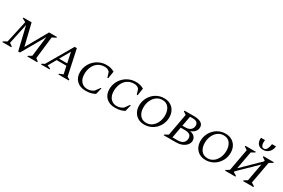

<svg xmlns="http://www.w3.org/2000/svg" viewBox="116 -2099 4999 3388"><g transform="rotate(30 2615.0 -405.0)"><path d="M10 0 13 -16 85 -56 185 -506 114 -544 117 -560H284L391 -119L640 -560H803L799 -544L724 -506L671 -56L723 -16L720 0H520L523 -16L590 -56L640 -464L372 4H336L223 -471L135 -57L195 -16L192 0Z M798 0 801 -16 855 -44 1158 -565H1203L1314 -47L1367 -16L1364 0H1152L1155 -16L1232 -47L1199 -204H1000L909 -44L977 -16L973 0ZM1024 -247H1190L1145 -458Z M1709 10Q1594 10 1528 -54.5Q1462 -119 1462 -226Q1462 -297 1488.5 -359.5Q1515 -422 1562.5 -469.5Q1610 -517 1673 -544Q1736 -571 1809 -571Q1859 -571 1894 -561.5Q1929 -552 1971 -530L1948 -381H1931L1898 -485Q1877 -507 1853.5 -517Q1830 -527 1797 -527Q1715 -527 1659 -487Q1603 -447 1574.5 -381Q1546 -315 1546 -237Q1546 -140 1594.5 -85.5Q1643 -31 1720 -31Q1762 -31 1793.5 -43.5Q1825 -56 1850 -73L1918 -167H1934L1901 -35Q1866 -16 1822 -3Q1778 10 1709 10Z M2308 10Q2193 10 2127 -54.5Q2061 -119 2061 -226Q2061 -297 2087.5 -359.5Q2114 -422 2161.5 -469.5Q2209 -517 2272 -544Q2335 -571 2408 -571Q2458 -571 2493 -561.5Q2528 -552 2570 -530L2547 -381H2530L2497 -485Q2476 -507 2452.5 -517Q2429 -527 2396 -527Q2314 -527 2258 -487Q2202 -447 2173.5 -381Q2145 -315 2145 -237Q2145 -140 2193.5 -85.5Q2242 -31 2319 -31Q2361 -31 2392.5 -43.5Q2424 -56 2449 -73L2517 -167H2533L2500 -35Q2465 -16 2421 -3Q2377 10 2308 10Z M2902 10Q2830 10 2775.5 -21.5Q2721 -53 2690.5 -109.5Q2660 -166 2660 -239Q2660 -306 2684.5 -366Q2709 -426 2753 -472.5Q2797 -519 2856 -545Q2915 -571 2985 -571Q3058 -571 3113 -539Q3168 -507 3198 -450.5Q3228 -394 3228 -321Q3228 -255 3204 -195.5Q3180 -136 3136.5 -89.5Q3093 -43 3033 -16.5Q2973 10 2902 10ZM2920 -34Q2986 -34 3037 -72.5Q3088 -111 3116.5 -174.5Q3145 -238 3145 -314Q3145 -408 3100 -468.5Q3055 -529 2971 -529Q2904 -529 2853 -491.5Q2802 -454 2772.5 -390Q2743 -326 2743 -248Q2743 -154 2788.5 -94Q2834 -34 2920 -34Z M3298 0 3301 -16 3373 -56 3455 -504 3396 -544 3399 -560H3596Q3683 -560 3734.5 -530.5Q3786 -501 3786 -442Q3786 -392 3753.5 -353Q3721 -314 3665 -297Q3727 -285 3758.5 -252Q3790 -219 3790 -170Q3790 -129 3762 -90Q3734 -51 3679 -25.5Q3624 0 3541 0ZM3592 -515H3538L3500 -311H3557Q3631 -311 3667.5 -344.5Q3704 -378 3704 -428Q3704 -470 3677.5 -492.5Q3651 -515 3592 -515ZM3570 -266H3492L3451 -45H3552Q3630 -45 3668.5 -79Q3707 -113 3707 -170Q3707 -220 3674 -243Q3641 -266 3570 -266Z M4152 10Q4080 10 4025.5 -21.5Q3971 -53 3940.5 -109.5Q3910 -166 3910 -239Q3910 -306 3934.5 -366Q3959 -426 4003 -472.5Q4047 -519 4106 -545Q4165 -571 4235 -571Q4308 -571 4363 -539Q4418 -507 4448 -450.5Q4478 -394 4478 -321Q4478 -255 4454 -195.5Q4430 -136 4386.5 -89.5Q4343 -43 4283 -16.5Q4223 10 4152 10ZM4170 -34Q4236 -34 4287 -72.5Q4338 -111 4366.5 -174.5Q4395 -238 4395 -314Q4395 -408 4350 -468.5Q4305 -529 4221 -529Q4154 -529 4103 -491.5Q4052 -454 4022.5 -390Q3993 -326 3993 -248Q3993 -154 4038.5 -94Q4084 -34 4170 -34Z M4548 0 4551 -16 4617 -56 4699 -504 4638 -544 4641 -560H4853L4850 -544L4779 -504L4713 -144L5062 -485L5066 -504L5005 -544L5008 -560H5220L5217 -544L5146 -504L5064 -56L5129 -16L5126 0H4915L4917 -16L4984 -56L5050 -415L4701 -75L4697 -56L4762 -16L4759 0ZM4808 -820H4889Q4881 -757 4895 -718Q4909 -679 4944 -679Q4983 -679 5004 -718Q5025 -757 5033 -820H5114Q5106 -747 5061 -700Q5016 -653 4941 -653Q4868 -653 4834 -700Q4800 -747 4808 -820Z"/></g></svg>

Font: Spectral SC
Style: Italic
Weight: 400
Italic angle: -10°
Designer: Jean-Baptiste Levee
Foundry: Production Type
Version: Version 2.001